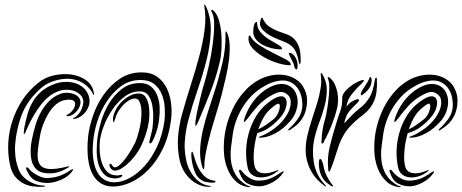

<svg xmlns="http://www.w3.org/2000/svg" viewBox="-20 -786 1948 809"><path d="M148 -210Q152 -235 161.5 -260.5Q171 -286 184 -307.5Q197 -329 213 -343.5Q229 -358 247 -363Q270 -368 281.5 -365Q293 -362 295 -356Q298 -347 295 -338Q292 -329 286.5 -322Q281 -315 274.5 -309.5Q268 -304 264 -303Q259 -301 260.5 -298Q262 -295 270 -297Q279 -298 288 -304Q297 -310 304.5 -319Q312 -328 316 -338.5Q320 -349 319 -360Q317 -371 308.5 -379Q300 -387 288 -391Q276 -395 261 -395Q246 -395 233 -390Q207 -380 187.5 -360.5Q168 -341 153.5 -315.5Q139 -290 130 -260.5Q121 -231 115 -201Q107 -164 110 -128.5Q113 -93 133 -73Q143 -63 159 -59Q175 -55 193 -55.5Q211 -56 229.5 -62Q248 -68 264 -78Q268 -80 270.5 -82Q273 -84 271 -85Q270 -86 263 -84Q214 -72 187 -74Q160 -76 148.5 -92Q137 -108 138.5 -137.5Q140 -167 148 -210ZM160 -4Q128 -6 99 -24.5Q70 -43 59 -71Q48 -100 45 -126.5Q42 -153 44 -178Q48 -230 64.5 -282.5Q81 -335 116 -377Q138 -403 160 -420.5Q182 -438 218 -448Q236 -453 257 -454Q278 -455 298.5 -449.5Q319 -444 337 -431Q355 -418 369 -396Q372 -386 375 -386Q378 -389 375 -397Q369 -429 342.5 -448Q316 -467 280.5 -472Q245 -477 207 -468.5Q169 -460 140 -436Q101 -405 74.5 -364.5Q48 -324 33 -279Q18 -234 15 -186Q12 -138 22 -92Q28 -62 42.5 -43.5Q57 -25 76 -14.5Q95 -4 117 -1Q139 2 161 1Q167 1 168.5 0Q170 -1 170 -2Q170 -4 160 -4ZM82 -245Q82 -244 81.5 -240Q81 -236 80.5 -232Q80 -228 80 -224.5Q80 -221 82 -221Q84 -221 88.5 -231Q93 -241 93 -242Q119 -302 155 -348Q158 -351 167 -361.5Q176 -372 191 -383Q206 -394 227 -402Q248 -410 274 -407Q301 -404 318 -387Q335 -370 330 -347Q326 -325 314.5 -310Q303 -295 292 -290Q284 -287 287.5 -286Q291 -285 293 -285Q305 -286 318.5 -294.5Q332 -303 342 -316.5Q352 -330 356 -347Q360 -364 353 -384Q345 -405 330 -417.5Q315 -430 297 -435.5Q279 -441 260.5 -441Q242 -441 229 -438Q191 -428 165 -409Q139 -390 122.5 -364.5Q106 -339 97 -308.5Q88 -278 82 -245ZM284 -64Q288 -70 287.5 -72Q287 -74 285 -73.5Q283 -73 279.5 -70.5Q276 -68 274 -67Q254 -53 229.5 -44.5Q205 -36 175 -36Q160 -36 139.5 -46.5Q119 -57 108 -68Q104 -73 99.5 -77.5Q95 -82 92 -81Q88 -77 92 -70Q107 -35 130 -25Q153 -15 179 -15Q194 -15 209.5 -19Q225 -23 239.5 -29.5Q254 -36 265.5 -45Q277 -54 284 -64Z M673 -277Q676 -304 674 -334Q672 -364 661.5 -389.5Q651 -415 629.5 -432Q608 -449 573 -449Q526 -449 491 -423.5Q456 -398 431 -360.5Q406 -323 392 -280.5Q378 -238 374 -203Q368 -155 372.5 -120Q377 -85 389 -62.5Q401 -40 419.5 -29Q438 -18 460 -18Q491 -17 525.5 -35.5Q560 -54 590 -87.5Q620 -121 642.5 -169.5Q665 -218 673 -277ZM351 -208Q355 -248 371 -296Q387 -344 415.5 -385Q444 -426 484 -453.5Q524 -481 577 -481Q617 -481 643 -462Q669 -443 683 -413.5Q697 -384 701 -349.5Q705 -315 701 -284Q692 -212 666 -159Q640 -106 605 -70.5Q570 -35 531 -17.5Q492 0 456 0Q429 0 407.5 -12Q386 -24 371.5 -49.5Q357 -75 351.5 -114.5Q346 -154 351 -208ZM463 -67Q458 -67 453 -70.5Q448 -74 445 -79Q442 -84 441 -89Q440 -94 445 -96Q448 -97 453 -89Q458 -81 464 -81Q474 -81 487.5 -94Q501 -107 513.5 -124.5Q526 -142 535.5 -159Q545 -176 549 -184Q553 -192 557 -204.5Q561 -217 564.5 -230Q568 -243 570.5 -255.5Q573 -268 574 -277Q579 -322 572 -346.5Q565 -371 549 -371Q537 -371 524 -363.5Q511 -356 499.5 -344Q488 -332 479 -317.5Q470 -303 466 -288Q461 -271 459 -271Q456 -271 456 -288Q459 -307 469 -325.5Q479 -344 494 -358.5Q509 -373 527 -382.5Q545 -392 564 -392Q583 -392 592.5 -378.5Q602 -365 606 -345.5Q610 -326 609.5 -305.5Q609 -285 607 -273Q603 -246 594.5 -220.5Q586 -195 574 -169Q568 -157 556 -139.5Q544 -122 528.5 -106Q513 -90 495.5 -78.5Q478 -67 463 -67ZM495 -48Q496 -42 485.5 -38Q475 -34 464 -34Q433 -35 416.5 -54Q400 -73 393.5 -99Q387 -125 387.5 -153Q388 -181 390 -200Q394 -233 406 -274Q418 -315 440 -351Q462 -387 494 -411.5Q526 -436 570 -436Q599 -436 616.5 -421Q634 -406 642.5 -384Q651 -362 652.5 -336.5Q654 -311 651 -290Q649 -267 644 -248Q639 -229 630 -206Q627 -199 622 -190Q617 -181 611 -182Q608 -183 609.5 -190Q611 -197 613.5 -207.5Q616 -218 619 -229.5Q622 -241 623 -251Q625 -268 625.5 -293.5Q626 -319 621.5 -343Q617 -367 605 -384Q593 -401 569 -401Q534 -401 504.5 -378.5Q475 -356 453 -323.5Q431 -291 417.5 -255.5Q404 -220 401 -193Q399 -177 400 -153Q401 -129 407.5 -105.5Q414 -82 429 -65Q444 -48 470 -47Q478 -46 485.5 -48.5Q493 -51 495 -48Z M905 -521Q911 -543 913 -574.5Q915 -606 913 -637.5Q911 -669 903.5 -697Q896 -725 881 -740Q875 -746 871.5 -744Q868 -742 873 -734Q883 -716 882.5 -678.5Q882 -641 876 -597Q870 -553 860 -509Q850 -465 840 -432Q835 -418 830 -397Q825 -376 819.5 -354.5Q814 -333 810 -312.5Q806 -292 804 -278Q804 -275 803 -266.5Q802 -258 805 -256Q807 -256 811 -264.5Q815 -273 816 -275Q840 -331 865 -394.5Q890 -458 905 -521ZM882 -277Q887 -295 896 -324Q905 -353 914 -387.5Q923 -422 931.5 -459.5Q940 -497 944.5 -532.5Q949 -568 947.5 -598Q946 -628 937 -647Q936 -650 933 -653Q930 -656 930 -648Q932 -584 917 -520Q902 -456 885 -404Q872 -363 858.5 -322Q845 -281 835.5 -240.5Q826 -200 823.5 -161Q821 -122 831 -86Q835 -73 838 -73Q841 -74 841 -86Q841 -104 844.5 -126.5Q848 -149 854 -174Q860 -199 867 -225.5Q874 -252 882 -277ZM863 -3Q828 -7 800.5 -38Q773 -69 764 -114Q755 -157 759.5 -201.5Q764 -246 775 -285Q791 -345 813 -408.5Q835 -472 850.5 -534Q866 -596 868 -653.5Q870 -711 848 -759Q846 -760 845 -763.5Q844 -767 842 -766Q839 -766 841 -759Q849 -713 842 -659.5Q835 -606 819.5 -548.5Q804 -491 784.5 -430Q765 -369 748 -308Q735 -263 730.5 -212.5Q726 -162 737 -111Q743 -85 755.5 -64Q768 -43 785 -28.5Q802 -14 822 -6Q842 2 863 1H866Q867 1 869 0Q869 -3 863 -3ZM833 -53Q815 -74 804 -107Q803 -110 801 -116.5Q799 -123 797 -129.5Q795 -136 793 -141.5Q791 -147 790 -147Q786 -147 786 -134Q786 -121 789 -104Q792 -87 798 -69.5Q804 -52 812 -42Q828 -24 844.5 -20Q861 -16 878 -16Q884 -16 887.5 -19.5Q891 -23 882 -25Q853 -28 833 -53Z M1218 -408Q1226 -398 1230.5 -383Q1235 -368 1234 -350.5Q1233 -333 1226 -314Q1219 -295 1204 -277Q1175 -243 1140.5 -224.5Q1106 -206 1078 -206Q1061 -206 1078 -212Q1087 -215 1099.5 -221.5Q1112 -228 1126 -237.5Q1140 -247 1154.5 -260Q1169 -273 1181 -290Q1201 -318 1204.5 -344.5Q1208 -371 1194 -385Q1182 -397 1166 -398.5Q1150 -400 1118 -381Q1089 -364 1066 -339Q1043 -314 1023 -286Q1012 -272 1008.5 -272Q1005 -272 1011 -290Q1023 -325 1044.5 -355Q1066 -385 1096 -406Q1118 -421 1136.5 -427Q1155 -433 1170.5 -432Q1186 -431 1198 -424.5Q1210 -418 1218 -408ZM1272 -338Q1268 -314 1259.5 -297.5Q1251 -281 1240.5 -269.5Q1230 -258 1219.5 -251Q1209 -244 1201 -238Q1197 -235 1195 -237Q1193 -239 1198 -244Q1216 -259 1234.5 -284.5Q1253 -310 1254 -341Q1254 -394 1228 -422Q1202 -450 1163 -446.5Q1124 -443 1082 -416Q1055 -399 1034.5 -376.5Q1014 -354 999 -328.5Q984 -303 974.5 -276Q965 -249 961 -222Q957 -196 953.5 -166Q950 -136 953.5 -107Q957 -78 972 -51.5Q987 -25 1019 -6Q1024 -3 1029.5 -2Q1035 -1 1035 0Q1035 2 1030 2.5Q1025 3 1019 1Q994 -4 976.5 -19.5Q959 -35 948 -55Q937 -75 931 -97Q925 -119 924 -137Q918 -216 946 -293Q952 -309 961.5 -329Q971 -349 985 -369.5Q999 -390 1018 -409.5Q1037 -429 1061 -444Q1084 -458 1109 -465Q1134 -472 1159 -471.5Q1184 -471 1206 -462.5Q1228 -454 1245 -437Q1260 -421 1268.5 -396Q1277 -371 1272 -338ZM1181 -374Q1193 -360 1184 -330.5Q1175 -301 1142 -271Q1124 -254 1107 -243.5Q1090 -233 1064 -225Q1053 -187 1050 -150Q1047 -113 1052 -90Q1053 -81 1058.5 -72.5Q1064 -64 1074.5 -59.5Q1085 -55 1102 -56Q1119 -57 1144 -67Q1151 -70 1152.5 -68.5Q1154 -67 1146 -62Q1128 -48 1108 -42.5Q1088 -37 1070.5 -39Q1053 -41 1040.5 -51Q1028 -61 1024 -78Q1016 -113 1017 -151Q1018 -189 1028.5 -226Q1039 -263 1058.5 -295.5Q1078 -328 1107 -351Q1161 -394 1181 -374ZM1171 -55Q1164 -45 1153.5 -35.5Q1143 -26 1129.5 -18.5Q1116 -11 1101.5 -6Q1087 -1 1072 -1Q1046 -1 1023.5 -12.5Q1001 -24 989 -59Q987 -63 987 -66.5Q987 -70 989 -70Q993 -72 997 -67.5Q1001 -63 1005 -58Q1016 -45 1033.5 -35Q1051 -25 1067 -25Q1097 -25 1119 -34Q1141 -43 1161 -58Q1166 -61 1172.5 -64Q1179 -67 1171 -55ZM1157 -347Q1153 -355 1128 -334Q1105 -316 1091.5 -292.5Q1078 -269 1068 -241Q1087 -250 1103 -261.5Q1119 -273 1133 -284Q1148 -297 1155 -318Q1162 -339 1157 -347ZM1202 -563Q1211 -561 1217 -554.5Q1223 -548 1227 -540Q1231 -532 1232.5 -524Q1234 -516 1234 -510Q1234 -502 1232.5 -497Q1231 -492 1228 -494Q1227 -495 1225 -496Q1223 -497 1221 -502Q1219 -512 1217 -517.5Q1215 -523 1212.5 -527.5Q1210 -532 1207 -537.5Q1204 -543 1200 -552Q1198 -557 1197 -561Q1196 -565 1202 -563ZM1239 -524Q1235 -550 1224.5 -571.5Q1214 -593 1187 -606Q1174 -612 1154 -619.5Q1134 -627 1116 -637.5Q1098 -648 1085.5 -662Q1073 -676 1076 -694Q1078 -703 1081 -709Q1084 -715 1086 -710Q1097 -686 1113.5 -674.5Q1130 -663 1148 -656Q1166 -649 1184 -643Q1202 -637 1216 -625Q1230 -613 1238.5 -591.5Q1247 -570 1247 -532Q1247 -527 1246 -521Q1245 -515 1243 -515Q1242 -515 1239 -524ZM1205 -515Q1205 -511 1201 -511Q1181 -511 1151 -520Q1121 -529 1093.5 -544.5Q1066 -560 1046.5 -580Q1027 -600 1027 -622Q1027 -624 1027.5 -630Q1028 -636 1032 -636H1034Q1044 -614 1072 -596Q1100 -578 1129.5 -563.5Q1159 -549 1182 -537Q1205 -525 1205 -515ZM1168 -583Q1169 -579 1166 -578.5Q1163 -578 1161 -578Q1144 -578 1124 -583Q1104 -588 1087 -597Q1070 -606 1058.5 -620Q1047 -634 1047 -652Q1047 -660 1049 -673.5Q1051 -687 1057 -692Q1062 -694 1062.5 -694Q1063 -694 1063 -691Q1063 -667 1078.5 -649.5Q1094 -632 1113.5 -620Q1133 -608 1149.5 -599Q1166 -590 1168 -583Z M1401 -333Q1393 -299 1378.5 -261.5Q1364 -224 1346 -192Q1346 -190 1343.5 -185.5Q1341 -181 1337 -181Q1335 -181 1334.5 -187Q1334 -193 1335 -195Q1335 -211 1339 -237.5Q1343 -264 1349 -281Q1351 -287 1355.5 -310Q1360 -333 1363.5 -361.5Q1367 -390 1367.5 -416.5Q1368 -443 1361 -456V-460Q1365 -463 1370 -458Q1383 -447 1390.5 -431Q1398 -415 1401.5 -397.5Q1405 -380 1404.5 -363Q1404 -346 1401 -333ZM1440 -337Q1451 -351 1461 -357Q1471 -363 1481 -367Q1482 -367 1486 -368Q1490 -369 1492 -366Q1494 -363 1491 -359Q1488 -355 1486 -353Q1479 -346 1470.5 -337.5Q1462 -329 1455 -321Q1445 -310 1439 -295.5Q1433 -281 1430 -266Q1447 -284 1462.5 -300Q1478 -316 1496 -330Q1519 -347 1536 -374Q1553 -401 1560 -453Q1562 -458 1565 -459Q1568 -460 1568 -452Q1571 -394 1556 -360Q1541 -326 1511 -303Q1495 -291 1479 -277Q1463 -263 1448.5 -246Q1434 -229 1422 -206Q1410 -183 1401 -153Q1394 -130 1387 -109.5Q1380 -89 1372 -70Q1370 -63 1366 -63Q1363 -64 1363 -73Q1358 -121 1369.5 -168.5Q1381 -216 1397 -267Q1404 -292 1413.5 -317Q1423 -342 1422 -374Q1422 -385 1431 -397Q1440 -409 1453 -419.5Q1466 -430 1480 -437.5Q1494 -445 1504 -448Q1513 -451 1513 -447Q1513 -443 1507 -437Q1486 -418 1464.5 -392Q1443 -366 1440 -337ZM1353 -1Q1352 0 1351.5 -0.5Q1351 -1 1346 -4Q1316 -26 1299 -52Q1282 -78 1274.5 -105.5Q1267 -133 1268 -160.5Q1269 -188 1275 -214Q1283 -249 1294.5 -283.5Q1306 -318 1316 -350.5Q1326 -383 1331 -414.5Q1336 -446 1331 -475Q1331 -477 1334 -478Q1335 -478 1336 -476.5Q1337 -475 1338 -474Q1357 -442 1357 -408.5Q1357 -375 1348 -340.5Q1339 -306 1325.5 -270.5Q1312 -235 1304 -199Q1294 -153 1302.5 -101Q1311 -49 1349 -8Q1351 -5 1353 -4Q1355 -3 1353 -1ZM1383 0Q1381 0 1379 -1L1375 -3Q1361 -12 1350 -22.5Q1339 -33 1331 -53Q1328 -60 1326 -71.5Q1324 -83 1323.5 -93Q1323 -103 1324.5 -110Q1326 -117 1330 -116Q1333 -116 1336.5 -108Q1340 -100 1342 -92Q1344 -81 1346.5 -71Q1349 -61 1353 -53Q1364 -28 1382 -5Q1384 0 1383 0ZM1546 -449Q1546 -428 1534 -412Q1522 -396 1505 -385Q1502 -383 1501 -385.5Q1500 -388 1500 -389Q1500 -395 1505 -403.5Q1510 -412 1516.5 -421.5Q1523 -431 1529 -441Q1535 -451 1537 -459Q1540 -464 1543 -459Q1546 -454 1546 -449Z M1852 -408Q1860 -398 1864.5 -383Q1869 -368 1868 -350.5Q1867 -333 1860 -314Q1853 -295 1838 -277Q1809 -243 1774.5 -224.5Q1740 -206 1712 -206Q1695 -206 1712 -212Q1721 -215 1733.5 -221.5Q1746 -228 1760 -237.5Q1774 -247 1788.5 -260Q1803 -273 1815 -290Q1835 -318 1838.5 -344.5Q1842 -371 1828 -385Q1816 -397 1800 -398.5Q1784 -400 1752 -381Q1723 -364 1700 -339Q1677 -314 1657 -286Q1646 -272 1642.5 -272Q1639 -272 1645 -290Q1657 -325 1678.5 -355Q1700 -385 1730 -406Q1752 -421 1770.5 -427Q1789 -433 1804.5 -432Q1820 -431 1832 -424.5Q1844 -418 1852 -408ZM1906 -338Q1902 -314 1893.5 -297.5Q1885 -281 1874.5 -269.5Q1864 -258 1853.5 -251Q1843 -244 1835 -238Q1831 -235 1829 -237Q1827 -239 1832 -244Q1850 -259 1868.5 -284.5Q1887 -310 1888 -341Q1888 -394 1862 -422Q1836 -450 1797 -446.5Q1758 -443 1716 -416Q1689 -399 1668.5 -376.5Q1648 -354 1633 -328.5Q1618 -303 1608.5 -276Q1599 -249 1595 -222Q1591 -196 1587.5 -166Q1584 -136 1587.5 -107Q1591 -78 1606 -51.5Q1621 -25 1653 -6Q1658 -3 1663.5 -2Q1669 -1 1669 0Q1669 2 1664 2.5Q1659 3 1653 1Q1628 -4 1610.5 -19.5Q1593 -35 1582 -55Q1571 -75 1565 -97Q1559 -119 1558 -137Q1552 -216 1580 -293Q1586 -309 1595.5 -329Q1605 -349 1619 -369.5Q1633 -390 1652 -409.5Q1671 -429 1695 -444Q1718 -458 1743 -465Q1768 -472 1793 -471.5Q1818 -471 1840 -462.5Q1862 -454 1879 -437Q1894 -421 1902.5 -396Q1911 -371 1906 -338ZM1815 -374Q1827 -360 1818 -330.5Q1809 -301 1776 -271Q1758 -254 1741 -243.5Q1724 -233 1698 -225Q1687 -187 1684 -150Q1681 -113 1686 -90Q1687 -81 1692.5 -72.5Q1698 -64 1708.5 -59.5Q1719 -55 1736 -56Q1753 -57 1778 -67Q1785 -70 1786.5 -68.5Q1788 -67 1780 -62Q1762 -48 1742 -42.5Q1722 -37 1704.5 -39Q1687 -41 1674.5 -51Q1662 -61 1658 -78Q1650 -113 1651 -151Q1652 -189 1662.5 -226Q1673 -263 1692.5 -295.5Q1712 -328 1741 -351Q1795 -394 1815 -374ZM1805 -55Q1798 -45 1787.5 -35.5Q1777 -26 1763.5 -18.5Q1750 -11 1735.5 -6Q1721 -1 1706 -1Q1680 -1 1657.5 -12.5Q1635 -24 1623 -59Q1621 -63 1621 -66.5Q1621 -70 1623 -70Q1627 -72 1631 -67.5Q1635 -63 1639 -58Q1650 -45 1667.5 -35Q1685 -25 1701 -25Q1731 -25 1753 -34Q1775 -43 1795 -58Q1800 -61 1806.5 -64Q1813 -67 1805 -55ZM1791 -347Q1787 -355 1762 -334Q1739 -316 1725.5 -292.5Q1712 -269 1702 -241Q1721 -250 1737 -261.5Q1753 -273 1767 -284Q1782 -297 1789 -318Q1796 -339 1791 -347Z"/></svg>

Font: Akronim
Style: Regular
Weight: 400
Designer: Grzegorz Klimczewski
Foundry: Fonty.PL
Version: Version 1.002